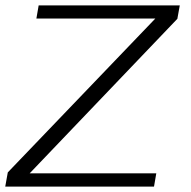

<svg xmlns="http://www.w3.org/2000/svg" viewBox="-28 -695 712 715"><path d="M-8.5 0 1 -53 550.5 -626H107.5L116 -675H641.5L632.5 -625L82.5 -49.5H554L545.5 0Z"/></svg>

Font: Anybody ExtraExpanded Light
Style: Italic
Weight: 300
Width: 8
Italic angle: -10°
Designer: Tyler Finck
Foundry: Etcetera Type Company
Version: Version 1.010; ttfautohint (v1.8.3) -l 8 -r 50 -G 200 -x 14 